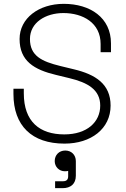

<svg xmlns="http://www.w3.org/2000/svg" viewBox="-20 -734 654 1000"><path d="M312 -714C182 -714 82 -639 82 -531C82 -416 158 -371 271 -344L341 -327C437 -304 502 -267 502 -184C502 -98 433 -34 315 -34C187 -34 104 -100 104 -248V-272H50V-245C50 -79 146 14 316 14C454 14 556 -63 556 -184C556 -296 478 -346 365 -373L295 -390C197 -414 136 -443 136 -531C136 -617 218 -666 310 -666C412 -666 504 -615 504 -505V-462H558V-508C558 -642 450 -714 312 -714ZM265 105C265 135 288 158 318 158C327 158 332 157 335 156V184C335 202 326 210 308 210H267V246H306C348 246 375 224 375 181V105C375 73 352 50 320 50C288 50 265 73 265 105Z"/></svg>

Font: Space Text Light
Style: Regular
Weight: 300
Designer: Florian Karsten (Space Text), Colophon Foundry (Space Mono)
Foundry: Florian Karsten
Version: Version 1.003;PS 001.003;hotconv 1.0.88;makeotf.lib2.5.64775